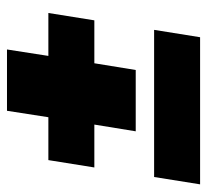

<svg xmlns="http://www.w3.org/2000/svg" viewBox="-48 -560 565 522"><g transform="rotate(-90 234.0 -299.5)"><path d="M193.3 -562.5H360L342.5 -450H459.2L439.2 -325H322.5L304.2 -212.5H137.5L155.8 -325H39.2L59.2 -450H175.8ZM13.3 -162.5H413.3L393.3 -37.5H-6.7Z"/></g></svg>

Font: BoonTook
Style: Italic
Weight: 400
Italic angle: -9°
Designer: Sungsit Sawaiwan
Foundry: FontUni
Version: Version 3.0